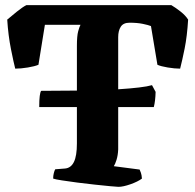

<svg xmlns="http://www.w3.org/2000/svg" viewBox="-20 -724 757 744"><path d="M132 -309Q132 -337 134 -352Q136 -367 139 -372Q214 -372 278 -373V-546Q278 -585 283 -603Q288 -621 292 -628H154L129 -473Q115 -467 88 -462.5Q61 -458 39 -458Q33 -481 22.5 -533.5Q12 -586 8 -648Q23 -661 45.5 -679Q68 -697 82 -704H644Q661 -694 680 -679Q699 -664 709 -648Q705 -583 695.5 -536Q686 -489 678 -458Q657 -458 630 -462.5Q603 -467 590 -473L565 -623Q555 -627 533.5 -631.5Q512 -636 482 -636Q458 -636 448 -620.5Q438 -605 438 -580V-378Q485 -381 518.5 -385Q552 -389 569 -394L583 -368Q582 -332 576 -309H438V-145Q437 -122 431.5 -104.5Q426 -87 421 -80L521 -67Q523 -63 526 -54.5Q529 -46 530 -32Q514 -20 485.5 -10Q457 0 439 0Q432 0 407 -2.5Q382 -5 348 -8.5Q314 -12 280 -16.5Q246 -21 220 -25Q194 -29 186 -32Q186 -43 188.5 -53Q191 -63 194 -68L232 -71Q255 -73 266.5 -96.5Q278 -120 278 -168V-309Z"/></svg>

Font: Texturina ExtraBold
Style: Regular
Weight: 800
Designer: Guillermo Torres Carreño
Foundry: Omnibus-Type
Version: Version 1.002; ttfautohint (v1.8.3)